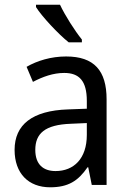

<svg xmlns="http://www.w3.org/2000/svg" viewBox="-20 -786 548 816"><path d="M235 -766H133V-756C157 -717 228 -641 272 -606H328V-618C298 -655 256 -721 235 -766ZM261 -546C197 -546 138 -528 93 -502L120 -438C162 -460 206 -476 253 -476C316 -476 349 -443 349 -357V-324L269 -321C117 -316 42 -256 42 -149C42 -49 101 10 193 10C270 10 312 -17 352 -75H355L370 0H433V-364C433 -486 380 -546 261 -546ZM281 -260 349 -263V-213C349 -111 293 -59 216 -59C164 -59 130 -87 130 -149C130 -218 170 -256 281 -260Z"/></svg>

Font: Noto Sans Lao UI SemCond
Style: Regular
Weight: 400
Width: 4
Designer: Monotype Design Team
Foundry: Monotype Imaging Inc.
Version: Version 2.000